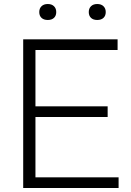

<svg xmlns="http://www.w3.org/2000/svg" viewBox="-20 -936 654 956"><path d="M95.5 0V-740H565.5V-687H156.5V-406.5H516V-353.5H156.5V-53H570.5V0ZM464 -836.5Q444.5 -836.5 433.2 -847Q422 -857.5 422 -876Q422 -894 433.2 -905Q444.5 -916 464 -916Q484 -916 495.2 -905Q506.5 -894 506.5 -876Q506.5 -857.5 495.2 -847Q484 -836.5 464 -836.5ZM218 -836.5Q198 -836.5 186.8 -847Q175.5 -857.5 175.5 -876Q175.5 -894 186.8 -905Q198 -916 218 -916Q237.5 -916 248.8 -905Q260 -894 260 -876Q260 -857.5 248.8 -847Q237.5 -836.5 218 -836.5Z"/></svg>

Font: Encode Sans SemiExpanded SemiExpanded Light
Style: Regular
Weight: 300
Width: 6
Designer: Multiple Designers
Foundry: Impallari Type
Version: Version 3.000; ttfautohint (v1.8.3) -l 8 -r 50 -G 200 -x 14 